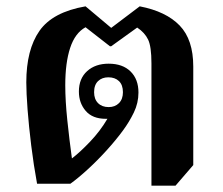

<svg xmlns="http://www.w3.org/2000/svg" viewBox="-20 -580 705 606"><path d="M458 6V-380Q458 -433 447.5 -455Q437 -477 413 -493L331 -434H327L250 -494Q217 -476 201.5 -429Q186 -382 186 -311Q186 -262 192.5 -200Q199 -138 207 -80Q232 -99 264 -132.5Q296 -166 319 -205Q318 -205 314 -205Q272 -205 250.5 -230Q229 -255 229 -291Q229 -332 255 -355.5Q281 -379 323 -379Q367 -379 392 -354.5Q417 -330 417 -288Q417 -255 402.5 -225Q388 -195 368 -168Q346 -138 317 -106Q288 -74 257.5 -46Q227 -18 202 0H97Q86 -60 78.5 -121Q71 -182 67 -234.5Q63 -287 63 -320Q63 -423 104.5 -482.5Q146 -542 250 -560L331 -492L421 -560Q504 -544 547 -499.5Q590 -455 590 -370V-59L534 6ZM323 -242Q343 -242 355.5 -254.5Q368 -267 368 -289Q368 -312 355.5 -324Q343 -336 322 -336Q302 -336 289.5 -324Q277 -312 277 -289Q277 -267 289.5 -254.5Q302 -242 323 -242Z"/></svg>

Font: Noto Serif Thai
Style: Bold
Weight: 700
Designer: Monotype Design Team
Foundry: Monotype Imaging Inc.
Version: Version 2.002; ttfautohint (v1.8.4.7-5d5b)